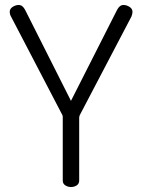

<svg xmlns="http://www.w3.org/2000/svg" viewBox="-20 -751 571 771"><path d="M232 -280Q232 -285 231 -288L24 -685Q21 -690 20 -695Q19 -700 19 -703Q19 -716 31 -723.5Q43 -731 55 -731Q71 -731 81 -711L265 -346L450 -711Q460 -731 476 -731Q488 -731 500 -723.5Q512 -716 512 -703Q512 -700 511 -695Q510 -690 508 -685L300 -288Q298 -282 298 -280V-26Q298 -13 288 -6.5Q278 0 265 0Q253 0 242.5 -6.5Q232 -13 232 -26Z"/></svg>

Font: AkaAcidDosis
Style: Regular
Weight: 400
Designer: Edgar Tolentino, Pablo Impallari, Igino Marini, Aka-Acid
Foundry: Edgar Tolentino, Pablo Impallari, Igino Marini, Cyberella
Version: Version 1.007